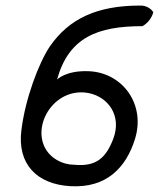

<svg xmlns="http://www.w3.org/2000/svg" viewBox="-20 -640 571 690"><path d="M57 -173C41 -50 113 22 232 29C363 37 433 -38 465 -140C504 -265 421 -378 301 -384C217 -388 185 -354 185 -354C227 -506 331 -546 492 -546C509 -555 525 -574 531 -596C523 -609 505 -621 483 -620C329 -620 228 -573 159 -473C119 -413 71 -286 57 -173ZM137 -119C102 -208 186 -329 301 -305C367 -291 419 -226 387 -141C361 -73 326 -40 246 -48C206 -48 156 -71 137 -119Z"/></svg>

Font: Snowfall
Style: Obl
Weight: 400
Designer: Jasper
Foundry: Cannot Into Space Fonts
Version: Version 0.9